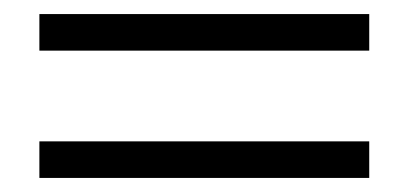

<svg xmlns="http://www.w3.org/2000/svg" viewBox="-20 -371 581 273"><path d="M36 -299V-351H505V-299ZM36 -118V-170H505V-118Z"/></svg>

Font: Frank Ruhl Libre Light
Style: Regular
Weight: 300
Designer: Yanek Iontef
Foundry: Fontef
Version: Version 6.003;gftools[0.9.30]